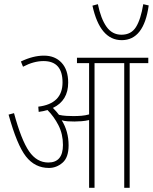

<svg xmlns="http://www.w3.org/2000/svg" viewBox="-20 -898 731 918"><path d="M665 -878Q653 -805 630 -768.5Q607 -732 561 -732Q516 -732 489 -770.5Q462 -809 448 -878L422 -871Q458 -706 562 -706Q668 -706 691 -872ZM432 0V-596H574V0H600V-596H689V-622H348V-596H406V-351Q388 -346 369.5 -344.5Q351 -343 331 -343Q316 -343 297.5 -344Q279 -345 262 -349Q250 -365 233 -382Q306 -417 306 -503Q306 -564 274.5 -598Q243 -632 190 -632Q138 -632 80 -604L90 -579Q141 -606 188 -606Q279 -606 279 -504Q279 -402 163 -388L165 -363Q188 -366 207 -372Q238 -341 259.5 -299Q281 -257 281 -205Q281 -121 211 -121Q156 -121 119 -174.5Q82 -228 47 -357L21 -350Q61 -205 104 -150Q147 -95 214 -95Q250 -95 279 -120Q308 -145 308 -203Q308 -270 275 -323Q288 -319 304 -318Q320 -317 336 -317Q352 -317 370.5 -318.5Q389 -320 406 -324V0Z"/></svg>

Font: Noto Sans Devanagari Extra Condensed Thin
Style: Regular
Weight: 250
Width: 2
Designer: Monotype Design Team
Foundry: Monotype Imaging Inc.
Version: 1.000